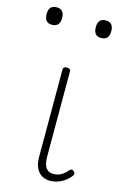

<svg xmlns="http://www.w3.org/2000/svg" viewBox="-147 -828 569 898"><g transform="rotate(15 137.0 -379.0)"><path d="M191 17Q173 17 159 11Q145 5 134.5 -7Q124 -19 118.5 -37Q113 -55 113 -80V-500Q113 -508 117 -511.5Q121 -515 130 -515Q140 -515 144.5 -511.5Q149 -508 149 -500V-93Q149 -69 153.5 -52.5Q158 -36 169 -27Q180 -18 198 -18Q209 -18 220 -21Q231 -24 242.5 -32Q254 -40 265 -53Q270 -59 275.5 -60Q281 -61 286 -55Q291 -51 292.5 -46Q294 -41 290 -35Q279 -20 263 -8Q247 4 228.5 10.5Q210 17 191 17ZM11 -690Q-8 -690 -17 -701Q-26 -712 -26 -733Q-26 -754 -16.5 -764.5Q-7 -775 11 -775Q30 -775 39.5 -764.5Q49 -754 49 -733Q49 -711 39 -700.5Q29 -690 11 -690ZM249 -690Q230 -690 221 -701Q212 -712 212 -733Q212 -754 221.5 -764.5Q231 -775 249 -775Q268 -775 277.5 -764.5Q287 -754 287 -733Q287 -711 277.5 -700.5Q268 -690 249 -690Z"/></g></svg>

Font: Playwrite CL Thin
Style: Regular
Weight: 100
Designer: Veronika Burian, José Scaglione
Foundry: TypeTogether
Version: Version 1.002